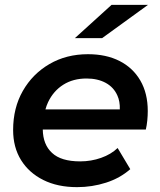

<svg xmlns="http://www.w3.org/2000/svg" viewBox="-20 -763 659 790"><path d="M297 7Q217 7 158 -22.5Q99 -52 66.5 -104.5Q34 -157 34 -228Q34 -319 74 -389Q114 -459 183.5 -499.5Q253 -540 342 -540Q417 -540 472 -512Q527 -484 557.5 -431.5Q588 -379 588 -306Q588 -287 586 -267Q584 -247 580 -230H156Q157 -168 194 -134Q231 -99 310 -99Q355 -99 396 -113.5Q437 -128 464 -154L516 -67Q474 -30 416.5 -11.5Q359 7 297 7ZM167 -313H473Q474 -346 463 -370Q448 -404 415 -422Q382 -440 336 -440Q281 -440 240.5 -414.5Q200 -389 178 -343Q171 -328 167 -313ZM288 -606 439 -743H589L400 -606Z"/></svg>

Font: Montserrat Thin SemiBold
Style: Italic
Weight: 600
Italic angle: -11.3°
Version: Version 9.000